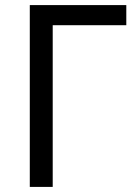

<svg xmlns="http://www.w3.org/2000/svg" viewBox="-20 -734 539 754"><path d="M97 0V-714H476V-635H187V0Z"/></svg>

Font: RS Noto Sans
Style: Regular
Weight: 400
Designer: Monotype Design Team
Foundry: Monotype Imaging Inc.
Version: Version 3.10